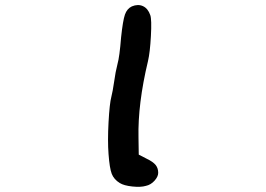

<svg xmlns="http://www.w3.org/2000/svg" viewBox="-20 -490 1040 750"><path d="M495 -465Q519 -475 538.5 -466Q558 -457 567 -431Q573 -414 569.5 -349.5Q566 -285 558 -251Q518 -84 521 48L522 114L553 130Q578 142 588 154.5Q598 167 598 185Q598 200 583.5 216Q569 232 550 236Q530 242 497 238.5Q464 235 448 225Q425 211 416.5 189Q408 167 404 112Q400 61 404 -12.5Q408 -86 415 -112Q420 -131 426 -172Q431 -209 439 -240Q447 -268 453 -344Q460 -410 468 -433Q476 -456 495 -465Z"/></svg>

Font: linja li nja tan jan Jami
Style: Regular
Weight: 400
Designer: jan Jami
Version: Version 1.0